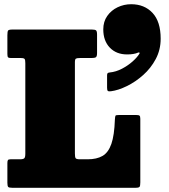

<svg xmlns="http://www.w3.org/2000/svg" viewBox="-20 -890 802 910"><path d="M78.5 -615H32.5Q21.5 -615 18.2 -618.5Q15 -622 15 -634V-723Q15 -740 18.2 -745Q21.5 -750 38.5 -750H415.5Q430.5 -750 435.2 -746Q440 -742 440 -726V-639Q440 -622.5 434.5 -618.8Q429 -615 413.5 -615H359.5Q345 -615 340 -612.2Q335 -609.5 335 -595V-163Q335 -145.5 338.5 -140.2Q342 -135 359.5 -135H395Q438.5 -135 466 -151Q493.5 -167 507.8 -207.8Q522 -248.5 524.5 -323Q525.5 -338.5 527.5 -341.8Q529.5 -345 545.5 -345H624.5Q637 -345 641 -342Q645 -339 645 -327V-26Q645 -10 641.8 -5Q638.5 0 622.5 0H37.5Q22.5 0 18.8 -4.2Q15 -8.5 15 -24V-117Q15 -127 17.5 -131Q20 -135 29.5 -135H73.5Q90 -135 95 -139.8Q100 -144.5 100 -161.5V-590Q100 -605.5 96.8 -610.2Q93.5 -615 78.5 -615ZM469.5 -751Q469.5 -787.5 488.2 -814.2Q507 -841 537.2 -855.5Q567.5 -870 601.5 -870Q664.5 -870 703 -828.8Q741.5 -787.5 741.5 -706.5Q741.5 -654 718.2 -610.2Q695 -566.5 658.2 -534Q621.5 -501.5 581 -481.8Q540.5 -462 506 -457.5Q495 -456 491.2 -459Q487.5 -462 487.5 -474V-533.5Q487.5 -541 490.5 -543.5Q493.5 -546 500 -546.5Q530 -549.5 558.5 -564.5Q587 -579.5 609 -599.2Q631 -619 641 -636Q643 -639 640.8 -640.8Q638.5 -642.5 634 -640.5Q614.5 -632 582.5 -632Q531.5 -632 500.5 -664.2Q469.5 -696.5 469.5 -751Z"/></svg>

Font: Besley* Narrow Fatface
Style: Regular
Weight: 900
Width: 4
Designer: Owen Earl
Foundry: indestructible type*
Version: Version 3.000; ttfautohint (v1.8.3)